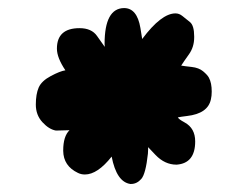

<svg xmlns="http://www.w3.org/2000/svg" viewBox="-20 -542 618 476"><path d="M303.2 -85.9Q269 -90.8 256.8 -153.8Q221.7 -109.4 190.4 -109.4Q181.2 -109.4 173.3 -113.3Q137.2 -130.4 136.7 -168V-168.9Q136.7 -204.1 152.3 -219.2L118.7 -218.3Q101.6 -221.2 85.2 -239Q68.8 -256.8 68.8 -282.7Q68.8 -308.6 75.9 -325Q83 -341.3 106 -353.5Q128.9 -365.7 142.1 -367.7Q121.1 -398.9 121.1 -421.4Q121.1 -472.2 177.2 -472.2Q207 -472.2 220.5 -452.9Q233.9 -433.6 239.7 -425.8Q239.7 -429.2 239.3 -433.1Q239.3 -521.5 287.6 -522Q319.8 -522 328.1 -472.7Q330.6 -457.5 332.5 -445.3Q379.9 -508.8 415 -508.8Q424.3 -508.8 432.1 -502.4Q439.9 -496.1 450.7 -487.5Q461.4 -479 461.4 -451.7V-449.2Q461.4 -425.3 448.2 -407Q435.1 -388.7 429.2 -379.4Q437.5 -377.9 455.3 -376Q473.1 -374 483.6 -365.2Q494.1 -356.4 497.8 -349.6Q501.5 -342.8 503.2 -334.2Q504.9 -325.7 504.9 -314.9Q504.9 -304.2 502.9 -295.9Q495.6 -260.3 443.4 -254.4Q427.2 -252.4 420.9 -251Q423.3 -246.1 438 -238.3Q463.9 -224.1 463.9 -191.4Q463.9 -137.2 418 -133.8H417.5Q388.7 -133.8 365.7 -157.7Q355 -169.4 347.2 -177.2Q347.2 -175.3 347.2 -171.6Q347.2 -168 346.7 -161.1Q341.3 -110.8 330.3 -98.4Q319.3 -85.9 304.7 -85.9Z"/></svg>

Font: Drukaatie burti
Style: Heavy
Weight: 800
Version: Version 0.14